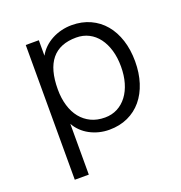

<svg xmlns="http://www.w3.org/2000/svg" viewBox="-127 -649 863 916"><g transform="rotate(-20 305.0 -191.0)"><path d="M561.5 -273.9Q561.5 -215.3 545.9 -166.5Q530.3 -117.7 501 -82.5Q471.7 -47.4 429.7 -28.1Q387.7 -8.8 335.4 -8.8Q308.6 -8.8 283.4 -15.1Q258.3 -21.5 236.6 -33.2Q214.8 -44.9 197.5 -61.8Q180.2 -78.6 168.9 -99.1V158.7H97.7V-525.4H164.1V-446.8Q175.8 -468.3 193.8 -485.6Q211.9 -502.9 234.4 -514.9Q256.8 -526.9 282.5 -533.2Q308.1 -539.6 335.4 -539.6Q387.2 -539.6 429.2 -520.3Q471.2 -501 500.5 -466.1Q529.8 -431.2 545.7 -382.1Q561.5 -333 561.5 -273.9ZM489.7 -273.9Q489.7 -319.3 478.8 -356.4Q467.8 -393.6 447.8 -420.4Q427.7 -447.3 399.2 -461.9Q370.6 -476.6 335.4 -476.6Q168.9 -476.6 168.9 -273.9Q168.9 -228.5 180.2 -190.9Q191.4 -153.3 212.9 -126.7Q234.4 -100.1 265.1 -85.4Q295.9 -70.8 335.4 -70.8Q370.6 -70.8 399.2 -85.7Q427.7 -100.6 448 -127.7Q468.3 -154.8 479 -191.9Q489.7 -229 489.7 -273.9Z"/></g></svg>

Font: SakalBharati
Style: Regular
Weight: 400
Designer: CDAC GIST
Foundry: CDAC
Version: 13.02